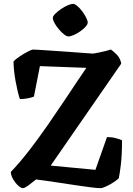

<svg xmlns="http://www.w3.org/2000/svg" viewBox="-20 -976 690 996"><path d="M99 0Q89 0 74.5 -13Q60 -26 48.5 -45.5Q37 -65 36 -84Q83 -133 132 -196.5Q181 -260 229.5 -330Q278 -400 324 -469Q353 -513 379.5 -552.5Q406 -592 428 -624L187 -633L156 -475Q145 -470 124 -466Q103 -462 83 -462Q71 -499 61 -554Q51 -609 50 -657Q58 -667 79.5 -681.5Q101 -696 122.5 -707.5Q144 -719 153 -719Q160 -719 189 -717Q218 -715 257.5 -712.5Q297 -710 337.5 -707Q378 -704 411.5 -701.5Q445 -699 461 -698Q472 -699 491 -703Q510 -707 528.5 -711.5Q547 -716 555 -719Q568 -711 586 -692.5Q604 -674 609 -646L243 -117L475 -95L535 -265Q560 -265 582 -259Q604 -253 613 -248Q613 -173 607 -122.5Q601 -72 596 -51Q587 -42 568.5 -30Q550 -18 530.5 -9Q511 0 502 0Q484 0 449 -4.5Q414 -9 370.5 -15.5Q327 -22 284.5 -28.5Q242 -35 210 -39.5Q178 -44 167 -45Q150 -31 129 -15.5Q108 0 99 0ZM335 -787Q326 -787 312.5 -797.5Q299 -808 285.5 -824Q272 -840 263 -856Q254 -872 254 -883Q254 -892 266.5 -904.5Q279 -917 296.5 -929Q314 -941 331.5 -948.5Q349 -956 359 -956Q368 -956 381 -945Q394 -934 406 -918Q418 -902 426.5 -885.5Q435 -869 435 -859Q435 -850 424 -837.5Q413 -825 396.5 -813.5Q380 -802 363 -794.5Q346 -787 335 -787Z"/></svg>

Font: Texturina
Style: Bold
Weight: 700
Designer: Guillermo Torres Carreño
Foundry: Omnibus-Type
Version: Version 1.002; ttfautohint (v1.8.3)